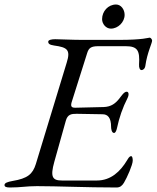

<svg xmlns="http://www.w3.org/2000/svg" viewBox="-52 -827 695 852"><path d="M440 -700C472 -700 501 -729 501 -761C501 -785 485 -807 463 -807C428 -807 401 -777 401 -742C401 -721 418 -700 440 -700ZM-8 5C42 5 63 -1 112 -1C205 -1 328 5 465 5C481 5 490 -3 498 -16C512 -39 537 -96 537 -114C537 -122 536 -134 530 -134C522 -134 517 -124 512 -116C482 -66 440 -26 378 -26H223C181 -26 170 -41 189 -109L240 -291C248 -320 265 -322 288 -322L403 -320C426 -320 441 -305 441 -264C441 -257 443 -237 454 -237C461 -237 465 -249 467 -258C477 -305 492 -349 514 -392C521 -406 520 -420 510 -420C498 -420 486 -400 477 -389C461 -369 442 -353 408 -352L284 -349C283 -349 282 -349 281 -349C263 -349 260 -357 268 -380L335 -592C342 -614 352 -622 384 -622H506C559 -622 569 -602 565 -541C564 -526 569 -516 576 -516C582 -516 591 -521 593 -535C601 -593 623 -635 623 -647C623 -652 617 -660 612 -660C607 -660 584 -650 475 -650H314C272 -650 208 -653 193 -653C177 -653 162 -650 162 -642C162 -633 168 -628 188 -625C247 -617 262 -606 244 -549L107 -99C93 -54 70 -35 4 -24C-19 -20 -32 -15 -32 -6C-32 2 -24 5 -8 5Z"/></svg>

Font: EB Garamond
Style: Italic
Weight: 400
Italic angle: -17.2°
Designer: Georg Duffner and Octavio Pardo
Foundry: Georg Duffner
Version: Version 1.000;PS 001.000;hotconv 1.0.88;makeotf.lib2.5.64775